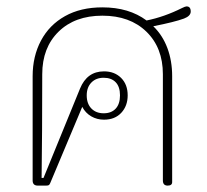

<svg xmlns="http://www.w3.org/2000/svg" viewBox="-20 -580 646 600"><path d="M82 -16V-342Q82 -404 108 -453Q134 -502 183 -529.5Q232 -557 300 -557Q383 -557 438 -516Q493 -527 549 -555Q559 -560 563 -560Q576 -560 576 -544Q576 -530 555 -522Q525 -511 459 -498Q488 -470 503 -430Q518 -390 518 -342V-11Q518 0 504 0Q489 0 489 -16V-348Q489 -431 437.5 -481Q386 -531 300 -531Q214 -531 163 -481Q112 -431 112 -348Q112 -162 110 -24H116L230 -303Q252 -357 305 -357Q338 -357 358.5 -336.5Q379 -316 379 -282Q379 -249 359 -227.5Q339 -206 305 -206Q283 -206 265 -216.5Q247 -227 237 -246L137 -8Q135 -3 132.5 -1.5Q130 0 124 0H98Q82 0 82 -16ZM355 -282Q355 -309 341.5 -323Q328 -337 304 -337Q280 -337 265.5 -322Q251 -307 251 -282Q251 -256 265.5 -241Q280 -226 304 -226Q328 -226 341.5 -240.5Q355 -255 355 -282Z"/></svg>

Font: Maitree ExtraLight
Style: Regular
Weight: 275
Designer: CadsonDemak Team
Foundry: CadsonDemak
Version: Version 1.003